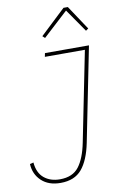

<svg xmlns="http://www.w3.org/2000/svg" viewBox="-118 -977 642 1044"><g transform="rotate(-10 203.0 -455.5)"><path d="M411 -698 307 -178Q288 -84 247.5 -36Q207 12 130 12Q64 12 25 -24.5Q-14 -61 -17 -118L3 -123Q8 -65 42.5 -36.5Q77 -8 130 -8Q200 -8 234.5 -53Q269 -98 286 -184L385 -678H164L168 -698ZM334 -923 423 -789 409 -779 321 -906 183 -779 170 -791 310 -923Z"/></g></svg>

Font: IBM Plex Sans Cond Thin
Style: Italic
Weight: 100
Width: 3
Italic angle: -11°
Designer: Mike Abbink, Paul van der Laan, Pieter van Rosmalen
Foundry: Bold Monday
Version: Version 1.3